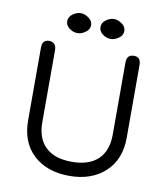

<svg xmlns="http://www.w3.org/2000/svg" viewBox="-88 -862 818 944"><g transform="rotate(10 321.5 -390.0)"><path d="M239.3 -689.5C252.3 -689.5 265.5 -694.2 278.8 -703.6C292.2 -713.1 298.8 -724.9 298.8 -739.3C298.8 -753.6 292.2 -765.5 278.8 -774.9C265.5 -784.3 252.3 -789.1 239.3 -789.1C226.2 -789.1 213.1 -784.3 199.7 -774.9C186.4 -765.5 179.7 -753.6 179.7 -739.3C179.7 -724.9 186 -713.1 198.7 -703.6C211.4 -694.2 224.9 -689.5 239.3 -689.5ZM405.3 -689.5C418.3 -689.5 431.5 -694.2 444.8 -703.6C458.2 -713.1 464.8 -724.9 464.8 -739.3C464.8 -753.6 458.2 -765.5 444.8 -774.9C431.5 -784.3 418.3 -789.1 405.3 -789.1C392.3 -789.1 379.1 -784.3 365.7 -774.9C352.4 -765.5 345.7 -753.6 345.7 -739.3C345.7 -724.9 352.1 -713.1 364.7 -703.6C377.4 -694.2 391 -689.5 405.3 -689.5ZM497.1 -588.9V-227.5C497.1 -174.2 482.1 -133.1 452.1 -104.5C422.2 -75.8 378.6 -61.5 321.3 -61.5C264 -61.5 220.4 -75.8 190.4 -104.5C160.5 -133.1 145.5 -174.2 145.5 -227.5V-588.9C145.5 -602.5 141.9 -612.5 134.8 -618.7C127.6 -624.8 119.5 -627.9 110.4 -627.9C86.9 -627.9 75.2 -614.6 75.2 -587.9V-224.6C75.2 -151.7 97.7 -94.6 142.6 -53.2C187.5 -11.9 247.1 8.8 321.3 8.8C394.9 8.8 454.3 -12 499.5 -53.7C544.8 -95.4 567.4 -152.3 567.4 -224.6V-587.9C567.4 -614.6 556 -627.9 533.2 -627.9C509.1 -627.9 497.1 -614.9 497.1 -588.9Z"/></g></svg>

Font: Jura
Style: DemiBold
Weight: 600
Version: Version 2.5.1